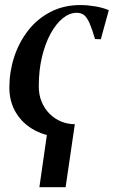

<svg xmlns="http://www.w3.org/2000/svg" viewBox="-20 -546 462 780"><path d="M239.5 10.5Q172.5 10.5 122.8 -15.8Q73 -42 45.5 -87.2Q18 -132.5 18 -190Q18 -253.5 37.2 -313.2Q56.5 -373 93.5 -421Q130.5 -469 184.5 -497.2Q238.5 -525.5 307.5 -525.5Q334.5 -525.5 366.5 -520.2Q398.5 -515 422 -504.5L389.5 -386.5L366 -387.5Q354 -428.5 343.8 -451.8Q333.5 -475 321.8 -484.5Q310 -494 291.5 -494Q262.5 -494 235 -471.8Q207.5 -449.5 185.5 -409.2Q163.5 -369 150.5 -314.5Q137.5 -260 137.5 -195.5Q137.5 -160 149.5 -131.8Q161.5 -103.5 182 -83.2Q202.5 -63 228.8 -52.2Q255 -41.5 284 -41.5ZM174.5 -26 284 -41.5 246.5 214.5H140Z"/></svg>

Font: Merriweather 120pt Medium
Style: Italic
Weight: 500
Italic angle: -7.8°
Version: Version 2.101